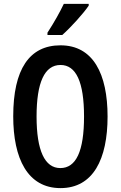

<svg xmlns="http://www.w3.org/2000/svg" viewBox="-20 -957 620 987"><path d="M436 -928V-937H308C287 -893 259 -843 224 -789V-777H300C345 -817 410 -889 436 -928ZM533 -358C533 -577 459 -724 291 -724C131 -724 48 -601 48 -359C48 -142 122 10 291 10C459 10 533 -139 533 -358ZM168 -358C168 -533 209 -623 291 -623C371 -623 412 -536 412 -358C412 -179 371 -93 290 -93C210 -93 168 -183 168 -358Z"/></svg>

Font: Noto Sans Gujarati ExtraCondensed SemiBold
Style: Regular
Weight: 600
Width: 2
Designer: Jelle Bosma - Monotype Design Team, Universal Thirst
Foundry: Monotype Imaging Inc.
Version: Version 2.106